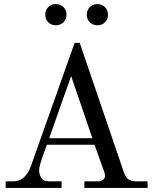

<svg xmlns="http://www.w3.org/2000/svg" viewBox="-20 -922 752 942"><path d="M329.1 -548.8 221.2 -244.1H433.1ZM371.1 -711.9 587.9 -76.2Q596.7 -50.8 611.1 -41.5Q625.5 -32.2 647.9 -32.2H704.1V0H394V-32.2H460Q474.6 -32.2 484.9 -39.6Q495.1 -46.9 495.1 -57.1Q495.1 -69.8 491.2 -79.1L443.8 -211.9H210L186 -145Q171.9 -103.5 171.9 -86.9Q171.9 -65.4 182.9 -48.8Q193.8 -32.2 221.2 -32.2H282.2V0H7.8V-32.2H44.9Q103.5 -32.2 130.9 -105L346.2 -711.9ZM420.7 -887.2Q435.5 -901.9 458 -901.9Q480.5 -901.9 495.1 -887.2Q509.8 -872.6 509.8 -850.1Q509.8 -827.6 495.1 -812.7Q480.5 -797.9 458 -797.9Q435.5 -797.9 420.7 -812.7Q405.8 -827.6 405.8 -850.1Q405.8 -872.6 420.7 -887.2ZM216.8 -887.2Q231.4 -901.9 253.9 -901.9Q276.4 -901.9 291.3 -887.2Q306.2 -872.6 306.2 -850.1Q306.2 -827.6 291.3 -812.7Q276.4 -797.9 253.9 -797.9Q231.4 -797.9 216.8 -812.7Q202.1 -827.6 202.1 -850.1Q202.1 -872.6 216.8 -887.2Z"/></svg>

Font: Flanker Steampunk
Style: Regular
Weight: 400
Designer: Alexey Kryukov, Leonardo Di Lena
Foundry: Alexey Kryukov, Leonardo Di Lena
Version: 1.210